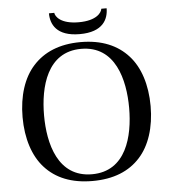

<svg xmlns="http://www.w3.org/2000/svg" viewBox="-57 -869 829 935"><g transform="rotate(-5 358.0 -402.0)"><path d="M217 -818C217 -765 244 -704 358 -704C472 -704 499 -765 499 -818H473C471 -800 446 -762 358 -762C270 -762 245 -800 243 -818ZM45 -325C45 -220 74 -133 125 -77C178 -18 255 14 358 14C461 14 538 -18 591 -77C642 -133 671 -220 671 -325C671 -430 642 -517 591 -573C538 -632 461 -665 358 -665C255 -665 178 -632 125 -573C74 -517 45 -430 45 -325ZM150 -325C150 -463 191 -632 358 -632C525 -632 566 -463 566 -325C566 -187 525 -19 358 -19C191 -19 150 -187 150 -325Z"/></g></svg>

Font: erewhon
Style: Regular
Weight: 400
Version: Version 1.0.0